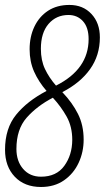

<svg xmlns="http://www.w3.org/2000/svg" viewBox="-31 -744 422 774"><path d="M134.3 9.8Q67.9 9.8 28.6 -31.5Q-10.7 -72.8 -10.7 -140.1Q-10.7 -226.6 34.2 -281.7Q79.1 -336.9 156.7 -377.4Q124.5 -414.6 106.4 -455.3Q88.4 -496.1 88.4 -545.4Q88.4 -596.2 107.7 -636.7Q127 -677.2 162.8 -700.7Q198.7 -724.1 249 -724.1Q303.7 -724.1 337.6 -687.7Q371.6 -651.4 371.6 -593.3Q371.6 -520.5 332 -465.1Q292.5 -409.7 220.2 -372.6Q260.7 -330.1 283.4 -284.7Q306.2 -239.3 306.2 -181.2Q306.2 -130.9 285.9 -87.4Q265.6 -43.9 227.1 -17.1Q188.5 9.8 134.3 9.8ZM194.8 -398.9Q326.2 -464.8 326.2 -586.4Q326.2 -633.3 303.5 -658.4Q280.8 -683.6 245.1 -683.6Q195.8 -683.6 164.8 -647.7Q133.8 -611.8 133.8 -547.4Q133.8 -500.5 150.4 -465.6Q167 -430.7 194.8 -398.9ZM134.3 -31.7Q196.3 -31.7 228 -75.2Q259.8 -118.7 260.3 -179.7Q260.3 -233.4 237.8 -273.7Q215.3 -314 182.1 -350.1Q117.7 -316.4 76.4 -269.5Q35.2 -222.7 35.2 -143.6Q35.2 -94.2 62.3 -63Q89.4 -31.7 134.3 -31.7Z"/></svg>

Font: Open Sans Condensed Light
Style: Italic
Weight: 300
Width: 3
Italic angle: -12°
Designer: Monotype Design Team
Foundry: Monotype Imaging Inc.
Version: Version 3.000; ttfautohint (v1.8.4)